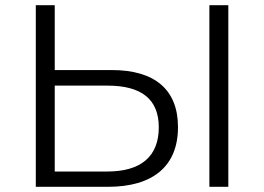

<svg xmlns="http://www.w3.org/2000/svg" viewBox="-20 -720 1018 740"><path d="M191 -450V-700H118V0H396C569 0 666 -79 666 -230C666 -375 576 -450 411 -450ZM787 0H860V-700H787ZM191 -59V-390H394C525 -390 592 -338 592 -229C592 -117 523 -59 394 -59Z"/></svg>

Font: Talent
Style: Regular
Weight: 400
Designer: Mike Powis
Version: Version 1.001;hotconv 1.0.109;makeotfexe 2.5.65596